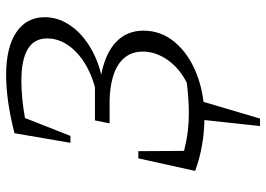

<svg xmlns="http://www.w3.org/2000/svg" viewBox="-144 -552 889 642"><g transform="rotate(-90 301.0 -230.5)"><path d="M51 -23 93 -213H117L118 -60Q155 -51 184.5 -47.5Q214 -44 245 -44Q269 -44 296 -46Q323 -48 346 -51Q394 -75 422 -115Q450 -155 450 -198Q450 -249 409.5 -277.5Q369 -306 290 -309H210L220 -358H331Q406 -379 450 -422.5Q494 -466 494 -518Q494 -604 352 -604Q295 -604 228 -592L168 -440H145L177 -627Q286 -655 372 -655Q464 -655 514.5 -621Q565 -587 565 -526Q565 -484 541 -446Q517 -408 473.5 -379.5Q430 -351 373 -337Q445 -323 482.5 -287Q520 -251 520 -196Q520 -137 481.5 -91Q443 -45 376.5 -18.5Q310 8 228 8Q183 8 137 0Q91 -8 51 -23ZM201 194 224 -19H289L226 194Z"/></g></svg>

Font: Piazzolla Light
Style: Italic
Weight: 300
Italic angle: -11.3°
Designer: Juan Pablo del Peral
Foundry: Huerta Tipografica
Version: Version 1.330